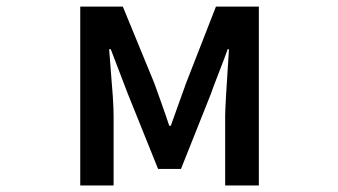

<svg xmlns="http://www.w3.org/2000/svg" viewBox="-20 -570 1040 590"><path d="M226.6 0V-549.8H357.4L454.1 -314.5Q458 -303.7 475.1 -255.9Q492.2 -208 500 -183.6H504.9Q509.8 -198.2 526.4 -243.7Q543 -289.1 551.8 -314.5L643.6 -549.8H775.4V0H671.9V-213.9Q671.9 -243.2 683.6 -418.9H679.7Q670.9 -393.6 652.3 -346.2Q633.8 -298.8 627.9 -281.2L536.1 -50.8H465.8L373 -281.2Q323.2 -410.2 320.3 -418.9H315.4Q316.4 -400.4 320.3 -355Q324.2 -309.6 326.7 -273.4Q329.1 -237.3 329.1 -213.9V0Z"/></svg>

Font: GenEi Gothic M SemiBold
Style: Regular
Weight: 500
Designer: o_tamon (Modified); [Source Han Sans]
Ryoko NISHIZUKA  (kana & ideographs); Paul D. Hunt (Latin, Greek & Cyrillic); Wenl
Version: Version 1.1a;Original Version 1.004